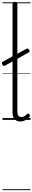

<svg xmlns="http://www.w3.org/2000/svg" viewBox="-27 -1292 349 2069"><path d="M192 17Q152 17 130 -8Q108 -33 108 -82V-1253Q108 -1263 114 -1267.5Q120 -1272 133 -1272Q147 -1272 153.5 -1267.5Q160 -1263 160 -1253V-94Q160 -63 170 -47Q180 -31 202 -31Q213 -31 223 -34Q233 -37 243 -44.5Q253 -52 263 -62Q269 -68 275.5 -68Q282 -68 289 -60Q294 -55 295.5 -48.5Q297 -42 293 -35Q282 -19 265.5 -7.5Q249 4 230 10.5Q211 17 192 17ZM27 -585Q18 -580 11 -583Q4 -586 -2 -596Q-7 -606 -6.5 -614Q-6 -622 4 -628L258 -766Q268 -771 274 -768.5Q280 -766 286 -756Q292 -746 291.5 -738.5Q291 -731 281 -726ZM0 747H302V757H0ZM0 -20H302V0H0ZM0 -505H302V-500H0ZM0 -1267H302V-1257H0Z"/></svg>

Font: Playwrite VN Guides
Style: Regular
Weight: 400
Designer: Veronika Burian, José Scaglione
Foundry: TypeTogether
Version: Version 1.003